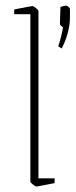

<svg xmlns="http://www.w3.org/2000/svg" viewBox="-20 -659 271 689"><path d="M201 -485 189 -493Q201 -529 206 -561Q202 -564 198.5 -567Q195 -570 195 -574L197 -634Q212 -639 218 -639Q220 -639 225.5 -634.5Q231 -630 231 -627V-596Q231 -569 222.5 -538.5Q214 -508 201 -485ZM109 10Q107 10 98 3Q89 -4 89 -7V-608H31V-625Q31 -625 46 -628Q61 -631 77.5 -634Q94 -637 98 -637Q100 -637 109 -630Q118 -623 118 -620V-19H176V-2Q176 -2 161 1Q146 4 130 7Q114 10 109 10Z"/></svg>

Font: Grenze Gotisch Thin
Style: Regular
Weight: 100
Designer: Renata Polastri
Foundry: Omnibus-Type
Version: Version 1.001